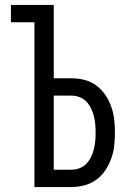

<svg xmlns="http://www.w3.org/2000/svg" viewBox="-20 -755 540 775"><path d="M119 0V-665H24V-735H197V-439H268Q295 -439 321 -432.5Q347 -426 368.5 -410Q390 -394 405 -372Q420 -350 429 -324.5Q438 -299 441 -272.5Q444 -246 444 -220Q444 -193 441 -166.5Q438 -140 429 -115Q420 -90 405 -67.5Q390 -45 368.5 -29.5Q347 -14 321 -7Q295 0 268 0ZM268 -70Q285 -70 301 -76Q317 -82 328.5 -94Q340 -106 347.5 -121.5Q355 -137 359 -153Q363 -169 364.5 -186Q366 -203 366 -220Q366 -236 364.5 -253Q363 -270 359 -286Q355 -302 347.5 -317.5Q340 -333 328.5 -345Q317 -357 301 -363Q285 -369 268 -369H197V-70Z"/></svg>

Font: Iosevka Curly
Style: Regular
Weight: 400
Monospace: yes
Designer: Belleve Invis
Foundry: Belleve Invis
Version: Version 22.1.2; ttfautohint (v1.8.4)